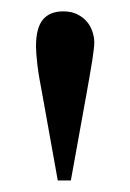

<svg xmlns="http://www.w3.org/2000/svg" viewBox="-20 -724 228 336"><path d="M145 -649.9Q145 -658.7 141.8 -668.5Q138.7 -678.2 132.1 -686Q125.5 -693.8 115.2 -699Q105 -704.1 90.8 -704.1Q66.9 -704.1 54.9 -689.5Q43 -674.8 43 -643.1Q43 -631.8 45.4 -610.8Q47.9 -589.8 54.2 -558.1L81.1 -408.2H104L130.9 -557.1Q137.7 -594.7 141.4 -617.9Q145 -641.1 145 -649.9Z"/></svg>

Font: Galatia SIL
Style: Regular
Weight: 400
Designer: Development by SIL's NRSI team
Version: Version 2.1